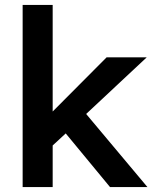

<svg xmlns="http://www.w3.org/2000/svg" viewBox="-20 -760 628 780"><path d="M72 0V-740H194V-307L413 -527H576L330 -297L579 0H427L247 -218L194 -169V0Z"/></svg>

Font: Readex Pro Medium
Style: Regular
Weight: 500
Designer: Bonnie Shaver-Troup, Thomas Jockin
Foundry: Lexend
Version: Version 1.204; ttfautohint (v1.8.4.7-5d5b)